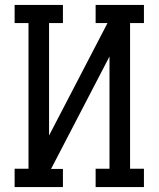

<svg xmlns="http://www.w3.org/2000/svg" viewBox="-20 -755 640 775"><path d="M234 0H39V-74H95V-662H39V-735H234V-662H178V-208L414 -662H366V-735H561V-662H505V-74H561V0H366V-74H422V-527L186 -73H234Z"/></svg>

Font: Iosevka Etoile
Style: Regular
Weight: 400
Designer: Belleve Invis
Foundry: Belleve Invis
Version: Version 33.2.4